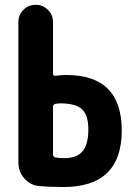

<svg xmlns="http://www.w3.org/2000/svg" viewBox="-20 -750 540 780"><path d="M240.2 -107.4Q291 -107.4 314.9 -134.8Q338.9 -162.1 338.9 -224.6Q338.9 -281.2 313.5 -305.7Q288.1 -330.1 224.6 -330.1Q216.8 -330.1 205.1 -328.1Q195.3 -326.2 195.3 -314.5V-123Q195.3 -112.3 206.1 -110.4Q221.7 -107.4 240.2 -107.4ZM250 -445.3Q474.6 -445.3 474.6 -219.7Q474.6 10.7 235.4 9.8Q183.6 9.8 139.6 5.9Q103.5 2.9 79.1 -24.9Q54.7 -52.7 54.7 -89.8V-660.2Q54.7 -689.5 75.2 -710Q95.7 -730.5 125 -730.5Q154.3 -730.5 174.8 -710Q195.3 -689.5 195.3 -660.2V-451.2Q195.3 -440.4 207 -442.4Q227.5 -445.3 250 -445.3Z"/></svg>

Font: Rounded-X Mgen+ 1m bold
Style: Bold
Weight: 700
Designer: [Source Han Sans]
Ryoko NISHIZUKA  (kana & ideographs); Paul D. Hunt (Latin, Greek & Cyrillic); Wenlong ZHANG  (bopomofo
Version: Version 1.059.20150602